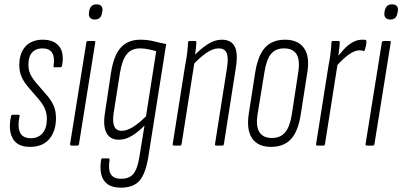

<svg xmlns="http://www.w3.org/2000/svg" viewBox="-20 -671 1854 885"><path d="M118 6Q60 6 38.5 -33Q17 -72 31 -136Q33 -142 38 -142H64Q68 -142 70 -140.5Q72 -139 70 -135Q60 -86 72.5 -60Q85 -34 122 -34Q157 -34 176.5 -57.5Q196 -81 196 -122Q196 -148 187.5 -168.5Q179 -189 159 -213L114 -265Q92 -290 80.5 -314.5Q69 -339 69 -371Q69 -426 97.5 -457Q126 -488 177 -488Q229 -488 253 -457Q277 -426 266 -368Q264 -361 259 -361H232Q225 -361 227 -368Q233 -407 220.5 -427.5Q208 -448 175 -448Q145 -448 128 -429Q111 -410 111 -374Q111 -351 118 -333.5Q125 -316 145 -291L190 -239Q216 -210 227 -185Q238 -160 238 -126Q238 -67 207.5 -30.5Q177 6 118 6Z M310 0Q302 0 303 -7L378 -475Q379 -482 386 -482H414Q417 -482 418.5 -481Q420 -480 419 -475L344 -7Q343 0 337 0ZM417 -581Q403 -581 395.5 -589Q388 -597 390 -611L391 -620Q394 -635 402 -643Q410 -651 425 -651Q440 -651 447 -643Q454 -635 452 -620L450 -611Q448 -597 440 -589Q432 -581 417 -581Z M627 -488Q660 -488 687.5 -481Q715 -474 746 -468L665 44Q653 125 625 159.5Q597 194 537 194Q498 194 475.5 177.5Q453 161 446.5 132Q440 103 446 66Q447 59 452 59H479Q486 59 485 66Q478 110 490.5 131.5Q503 153 539 153Q577 153 596 129Q615 105 624 43L646 -92Q613 -59 584.5 -43Q556 -27 528 -27Q487 -27 470.5 -59Q454 -91 464 -152L492 -338Q505 -418 538 -453Q571 -488 627 -488ZM541 -68Q586 -68 653 -135L700 -435Q683 -440 663.5 -444Q644 -448 625 -448Q587 -448 565 -422Q543 -396 533 -335L504 -151Q491 -68 541 -68Z M977 0Q970 0 971 -7L1026 -356Q1034 -404 1025 -426Q1016 -448 988 -448Q961 -448 931 -427Q901 -406 869 -372L872 -411Q902 -444 935.5 -466Q969 -488 1002 -488Q1045 -488 1061.5 -457.5Q1078 -427 1067 -358L1012 -7Q1011 0 1005 0ZM782 0Q775 0 776 -7L833 -367Q840 -402 843 -429Q846 -456 847 -476Q847 -482 854 -482H880Q885 -482 885 -476Q884 -454 880.5 -428Q877 -402 875 -386L876 -382L817 -7Q816 0 810 0Z M1229 6Q1169 6 1142 -33.5Q1115 -73 1127 -149L1157 -341Q1170 -418 1203 -453Q1236 -488 1294 -488Q1354 -488 1381.5 -449Q1409 -410 1396 -334L1366 -142Q1354 -65 1321 -29.5Q1288 6 1229 6ZM1233 -35Q1272 -35 1294 -60.5Q1316 -86 1325 -143L1354 -333Q1364 -392 1347.5 -420Q1331 -448 1289 -448Q1250 -448 1229 -422Q1208 -396 1199 -339L1168 -149Q1158 -91 1175 -63Q1192 -35 1233 -35Z M1443 0Q1436 0 1437 -7L1494 -367Q1501 -402 1504 -429Q1507 -456 1508 -476Q1508 -482 1515 -482H1541Q1546 -482 1546 -476Q1545 -454 1541.5 -428Q1538 -402 1536 -386L1537 -382L1478 -7Q1477 0 1471 0ZM1528 -363 1533 -406Q1548 -425 1565.5 -444Q1583 -463 1604.5 -475.5Q1626 -488 1649 -488Q1653 -488 1657.5 -488Q1662 -488 1666 -486Q1669 -485 1669 -480Q1669 -471 1667 -461Q1665 -451 1662 -441Q1659 -435 1654 -436Q1651 -438 1647 -438.5Q1643 -439 1637 -439Q1620 -439 1601 -428Q1582 -417 1563.5 -400Q1545 -383 1528 -363Z M1672 0Q1664 0 1665 -7L1740 -475Q1741 -482 1748 -482H1776Q1779 -482 1780.5 -481Q1782 -480 1781 -475L1706 -7Q1705 0 1699 0ZM1779 -581Q1765 -581 1757.5 -589Q1750 -597 1752 -611L1753 -620Q1756 -635 1764 -643Q1772 -651 1787 -651Q1802 -651 1809 -643Q1816 -635 1814 -620L1812 -611Q1810 -597 1802 -589Q1794 -581 1779 -581Z"/></svg>

Font: Sofia Sans Extra Condensed Light
Style: Italic
Weight: 300
Italic angle: -9°
Version: Version 4.100